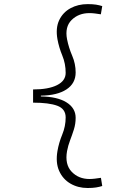

<svg xmlns="http://www.w3.org/2000/svg" viewBox="-20 -814 626 938"><path d="M408.2 104.5Q361.3 104.5 324.2 83Q287.1 61.5 269 21Q251 -19.5 260.7 -76.2Q267.6 -116.7 284.2 -157Q300.8 -197.3 300.8 -240.2Q300.8 -282.2 259.8 -297.4Q218.8 -312.5 141.6 -312.5V-377Q216.8 -377 258.8 -398.2Q300.8 -419.4 300.8 -458Q300.8 -502.9 284.4 -542.5Q268.1 -582 260.7 -622.1Q251 -676.8 269 -715.1Q287.1 -753.4 324.2 -773.7Q361.3 -793.9 408.2 -793.9Q432.6 -793.9 449.2 -791.3Q465.8 -788.6 479.5 -784.2L472.7 -744.1Q457.5 -746.6 443.4 -748.3Q429.2 -750 417 -750Q363.8 -750 329.8 -716.3Q295.9 -682.6 307.6 -622.1Q315.9 -580.6 332.8 -541.5Q349.6 -502.4 349.6 -460Q349.6 -406.7 304.7 -377.2Q259.8 -347.7 179.7 -346.7V-342.8Q259.8 -341.8 304.7 -314Q349.6 -286.1 349.6 -238.3Q349.6 -209 341.1 -181.9Q332.5 -154.8 322.5 -128.7Q312.5 -102.5 307.6 -76.2Q295.9 -11.2 329.8 24.7Q363.8 60.5 417 60.5Q429.2 60.5 443.6 58.8Q458 57.1 473.1 54.7L479.5 94.7Q465.8 99.1 449.2 101.8Q432.6 104.5 408.2 104.5Z"/></svg>

Font: Cascadia Code ExtraLight
Style: Regular
Weight: 200
Monospace: yes
Designer: Aaron Bell
Foundry: Saja Typeworks
Version: Version 2407.024; ttfautohint (v1.8.4)